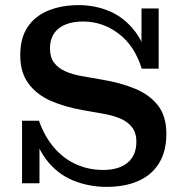

<svg xmlns="http://www.w3.org/2000/svg" viewBox="-20 -715 719 749"><path d="M396 14Q325 14 263 -12Q201 -38 158.5 -95Q116 -152 101 -244H132Q154 -182 191 -139Q228 -96 277 -74Q326 -52 382 -52Q444 -52 478 -80.5Q512 -109 512 -162Q512 -198 494 -220Q476 -242 446 -254Q416 -266 379 -272L305 -285Q235 -297 179.5 -321Q124 -345 91.5 -388.5Q59 -432 59 -499Q59 -567 88 -610Q117 -653 169 -674Q221 -695 287 -695Q353 -695 410 -670Q467 -645 508 -591Q549 -537 564 -447H533Q505 -537 442.5 -584Q380 -631 305 -631Q243 -631 209 -604Q175 -577 175 -526Q175 -492 191 -470.5Q207 -449 235.5 -436.5Q264 -424 300 -418L374 -405Q448 -393 505.5 -369.5Q563 -346 596 -304Q629 -262 629 -193Q629 -125 600.5 -78.5Q572 -32 519.5 -9Q467 14 396 14ZM66 0V-244H101L134 -188V0ZM564 -447 532 -499V-682H599V-447Z"/></svg>

Font: Montagu Slab Medium
Style: Regular
Weight: 500
Version: Version 1.000